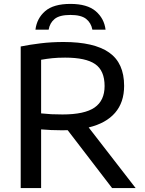

<svg xmlns="http://www.w3.org/2000/svg" viewBox="-20 -963 740 983"><path d="M86 0V-725Q132.5 -734.5 188 -741.2Q243.5 -748 305.5 -748Q461.5 -748 538.5 -694.2Q615.5 -640.5 615.5 -523.5Q615.5 -439 569.2 -385.5Q523 -332 434 -310.5L674.5 0H554L326.5 -296.5Q312 -296 297 -296Q266.5 -296 242 -297.2Q217.5 -298.5 190.5 -300.5V0ZM300 -377Q413 -377 464.2 -412.5Q515.5 -448 515.5 -522.5Q515.5 -601.5 467.2 -634.8Q419 -668 313.5 -668Q275.5 -668 247 -665Q218.5 -662 190.5 -657V-382.5Q220 -379.5 243.5 -378.2Q267 -377 300 -377ZM161.5 -811Q168.5 -869 211.2 -906Q254 -943 340.5 -943Q426.5 -943 470 -905.8Q513.5 -868.5 520.5 -811H453Q446.5 -846 421 -866.2Q395.5 -886.5 340.5 -886.5Q285 -886.5 260 -866.2Q235 -846 229 -811Z"/></svg>

Font: Encode Sans Semi Expanded Medium
Style: Regular
Weight: 500
Width: 6
Designer: Multiple Designers
Foundry: Impallari Type
Version: Version 3.000; ttfautohint (v1.8.3) -l 8 -r 50 -G 200 -x 14 